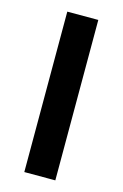

<svg xmlns="http://www.w3.org/2000/svg" viewBox="-97 -637 437 683"><g transform="rotate(15 121.5 -295.5)"><path d="M64 -590.8H178.2V0H64Z"/></g></svg>

Font: SimahzazaarabicW05-Medium
Style: Regular
Weight: 500
Designer: Ahmed zaza
Foundry: Ahmed zaza
Version: Version 1.001